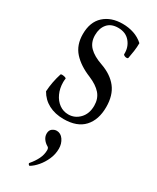

<svg xmlns="http://www.w3.org/2000/svg" viewBox="-258 -745 962 1180"><g transform="rotate(30 223.0 -155.0)"><path d="M215 13Q154 13 108.5 -11Q63 -35 37 -81Q39 -116 45.5 -149.5Q52 -183 62 -214Q63 -219 73.5 -218.5Q84 -218 93.5 -215Q103 -212 102 -207Q101 -202 100.5 -195Q100 -188 100 -183Q100 -139 116.5 -103Q133 -67 161.5 -46.5Q190 -26 226 -26Q272 -26 305 -60.5Q338 -95 338 -152Q338 -202 309.5 -235Q281 -268 224 -292Q145 -324 101 -373Q57 -422 57 -499Q57 -585 107 -630.5Q157 -676 239 -676Q281 -676 318.5 -663.5Q356 -651 386 -624Q386 -595 382 -567.5Q378 -540 373 -513Q372 -507 363.5 -506.5Q355 -506 347 -510Q339 -514 339 -519Q341 -569 311 -605Q281 -641 227 -641Q177 -641 151 -610.5Q125 -580 125 -531Q125 -480 156.5 -448Q188 -416 249 -395Q326 -368 366 -316.5Q406 -265 406 -182Q406 -91 358 -39Q310 13 215 13ZM179 366Q175 368 170 361.5Q165 355 169 351Q194 322 209 291.5Q224 261 224 229Q224 212 213 207Q194 196 182 179Q170 162 170 142Q170 118 185 107Q200 96 216 96Q245 96 263.5 123Q282 150 282 185Q282 225 266 261Q250 297 226.5 324.5Q203 352 179 366Z"/></g></svg>

Font: Junicode Two Beta Condensed
Style: Regular
Weight: 400
Width: 3
Designer: Peter S. Baker
Foundry: Briery Creek Software
Version: Version 1.053; ttfautohint (v1.8.4)